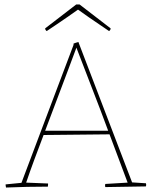

<svg xmlns="http://www.w3.org/2000/svg" viewBox="-20 -833 679 859"><path d="M7 6Q5 -2 5 -8L76 -15Q134 -170 192.5 -324Q251 -478 309 -632V-638Q314 -640 320 -642Q326 -644 331 -645L333 -639Q392 -483 452 -328Q512 -173 571 -17L633 -13Q635 -6 633 1Q587 2 542 2.5Q497 3 451 4Q449 -2 451 -10L551 -16Q531 -70 510.5 -124Q490 -178 470 -232L175 -229Q154 -174 134 -120Q114 -66 97 -16L195 -12Q195 -10 195 -5.5Q195 -1 194 2Q145 2 101 3Q57 4 7 6ZM182 -248H464Q430 -340 394.5 -431Q359 -522 324 -614L322 -620Q306 -577 283.5 -517Q261 -457 235 -388.5Q209 -320 182 -248ZM468 -694Q454 -704 429 -720.5Q404 -737 377 -756Q350 -775 329 -790Q308 -775 282 -757Q256 -739 231.5 -722.5Q207 -706 192 -696L189 -694Q182 -699 182 -706L321 -813H336L475 -706Q475 -699 468 -694Z"/></svg>

Font: Labrada Thin
Style: Regular
Weight: 100
Designer: Mercedes Jáuregui
Foundry: Omnibus-Type Team
Version: Version 1.000; ttfautohint (v1.8.4.7-5d5b)